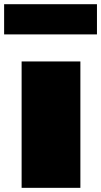

<svg xmlns="http://www.w3.org/2000/svg" viewBox="-74 -902 486 922"><path d="M312 0H29.8V-606.9H312ZM-54.2 -881.8H391.6V-736.8H-54.2Z"/></svg>

Font: Rammetto One
Style: Regular
Weight: 400
Designer: Vernon Adams
Foundry: Vernon Adams
Version: Version 1.100; ttfautohint (v1.8.4.7-5d5b)